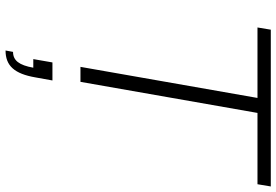

<svg xmlns="http://www.w3.org/2000/svg" viewBox="-172 -554 996 692"><g transform="rotate(90 326.0 -208.0)"><path d="M221 0H275L387 -638H644L652 -686H87L79 -638H333ZM162 270C217 270 246 238 259 162L270 101H205L193 170H224C215 221 198 243 167 243Z"/></g></svg>

Font: Archivo Thin
Style: Italic
Weight: 100
Italic angle: -10°
Designer: Hector Gatti
Foundry: Omnibus-Type
Version: Version 2.001